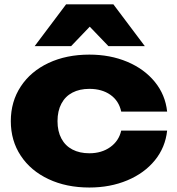

<svg xmlns="http://www.w3.org/2000/svg" viewBox="-20 -837 805 874"><path d="M386.8 16.6Q282 16.6 200.9 -21.6Q119.7 -59.7 74.5 -128.2Q29.2 -196.6 29.2 -285.6Q29.2 -374.5 74.5 -443.3Q119.7 -512.1 200.9 -550.3Q282 -588.4 386.8 -588.4Q481.6 -588.4 559.1 -555.8Q636.6 -523.2 684.7 -464.4Q732.7 -405.5 740.8 -329H531.8Q521.1 -378.4 482.5 -405.4Q444 -432.5 386.8 -432.5Q342.4 -432.5 309.8 -415.5Q277.1 -398.5 259.5 -365.2Q241.8 -332 241.8 -285.6Q241.8 -239.2 259.5 -206.3Q277.1 -173.3 309.8 -156.3Q342.4 -139.3 386.8 -139.3Q442.7 -139.3 481.9 -167.4Q521.1 -195.4 531.8 -242.5H740.8Q732.7 -166 685 -107.3Q637.2 -48.6 559.4 -16Q481.6 16.6 386.8 16.6ZM496.2 -817.2 639.2 -627H473.6L339.7 -766.4H437.3L303.7 -627H137.8L280.8 -817.2Z"/></svg>

Font: Unbounded Variable
Style: Regular
Weight: 400
Designer: Luke Prowse, Jean-Baptiste Morizot, Fátima Lázaro, Florian Runge
Foundry: NaN
Version: Version 1.600;FEAKit 1.0